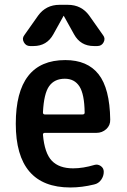

<svg xmlns="http://www.w3.org/2000/svg" viewBox="-20 -785 540 814"><path d="M254.9 -451.2Q210.9 -451.2 188.5 -419.9Q166 -388.7 162.1 -308.6Q162.1 -299.8 169.9 -299.8H330.1Q338.9 -299.8 338.9 -307.6Q337.9 -385.7 316.9 -418.5Q295.9 -451.2 254.9 -451.2ZM278.3 9.8Q46.9 9.8 46.9 -260.3Q46.9 -530.3 256.8 -530.3Q350.6 -530.3 397.9 -470.2Q445.3 -410.2 447.3 -278.3Q448.2 -253.9 430.7 -237.8Q413.1 -221.7 388.7 -221.7H169.9Q162.1 -221.7 162.1 -213.9Q168.9 -135.7 199.7 -103.5Q230.5 -71.3 290 -71.3Q332 -71.3 380.9 -85.9Q394.5 -89.8 407.2 -81.1Q419.9 -72.3 419.9 -56.6Q419.9 -38.1 408.7 -22.5Q397.5 -6.8 378.9 -2.9Q327.1 9.8 278.3 9.8ZM358.4 -718.8 417 -635.7Q427.7 -622.1 419.4 -606Q411.1 -589.8 392.6 -589.8H377.9Q321.3 -589.8 293.9 -639.6L251 -716.8Q251 -717.8 250 -717.8Q249 -717.8 249 -716.8L206.1 -639.6Q178.7 -589.8 122.1 -589.8H107.4Q89.8 -589.8 81.1 -606Q72.3 -622.1 83 -635.7L141.6 -718.8Q174.8 -764.6 232.4 -764.6H267.6Q325.2 -764.6 358.4 -718.8Z"/></svg>

Font: Rounded Mgen+ 1mn medium
Style: Regular
Weight: 500
Designer: [Source Han Sans]
Ryoko NISHIZUKA  (kana & ideographs); Paul D. Hunt (Latin, Greek & Cyrillic); Wenlong ZHANG  (bopomofo
Version: Version 1.059.20150602